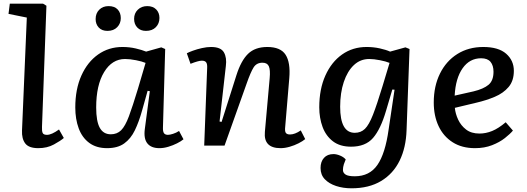

<svg xmlns="http://www.w3.org/2000/svg" viewBox="-20 -787 2849 1038"><path d="M125 -692 26 -712 33 -767H213L231 -756L207 -101Q206 -79 210.5 -68.5Q215 -58 234 -58Q259 -58 299 -87L325 -41Q308 -26 271.5 -6Q235 14 187 14Q136 14 116.5 -11.5Q97 -37 99 -82Z M861 -99Q860 -76 866.5 -67Q873 -58 888 -58Q898 -58 915.5 -63.5Q933 -69 948 -79L972 -34Q959 -23 937 -12Q915 -1 890 6.5Q865 14 842 14Q797 14 776.5 -12Q756 -38 763 -90L790 -294L778 -296L748 -189Q731 -128 709 -82.5Q687 -37 651.5 -11.5Q616 14 559 14Q501 14 462.5 -14.5Q424 -43 405.5 -93Q387 -143 387 -206Q387 -305 420 -378.5Q453 -452 510.5 -492.5Q568 -533 642 -533Q680 -533 714 -525Q748 -517 770 -508L852 -531L873 -522ZM579 -61Q613 -61 635 -83Q657 -105 677 -158.5Q697 -212 726 -308L767 -447Q748 -455 715 -461.5Q682 -468 656 -468Q586 -468 543 -397.5Q500 -327 500 -206Q500 -131 519.5 -96Q539 -61 579 -61ZM705 -685Q705 -715 725 -734.5Q745 -754 776 -754Q807 -754 824.5 -736Q842 -718 842 -690Q842 -660 822.5 -640Q803 -620 769 -620Q740 -620 722.5 -638Q705 -656 705 -685ZM497 -684Q497 -715 516.5 -734.5Q536 -754 567 -754Q599 -754 616 -736Q633 -718 633 -689Q633 -660 613.5 -640Q594 -620 561 -620Q531 -620 514 -638Q497 -656 497 -684Z M1630 -35Q1617 -24 1594.5 -12.5Q1572 -1 1546 6.5Q1520 14 1497 14Q1404 14 1412 -74L1438 -365Q1442 -409 1433.5 -428.5Q1425 -448 1399 -448Q1367 -448 1351 -422.5Q1335 -397 1314 -337L1194 0H1084L1100 -421Q1101 -441 1094.5 -450Q1088 -459 1071 -459Q1053 -459 1010 -442L990 -499Q1001 -505 1023 -513Q1045 -521 1071.5 -527Q1098 -533 1121 -533Q1174 -533 1190.5 -504Q1207 -475 1201 -430L1167 -130L1178 -128L1258 -380Q1283 -459 1321 -496Q1359 -533 1425 -533Q1497 -533 1524 -491Q1551 -449 1544 -365L1522 -103Q1519 -78 1525 -69Q1531 -60 1548 -60Q1574 -60 1606 -82Z M2113 -302 2101 -303 2067 -188Q2038 -89 1997 -41.5Q1956 6 1878 6Q1818 6 1780 -23Q1742 -52 1724 -100.5Q1706 -149 1706 -207Q1706 -305 1739 -378.5Q1772 -452 1829.5 -492.5Q1887 -533 1962 -533Q1999 -533 2033 -525.5Q2067 -518 2089 -508L2172 -531L2194 -522L2178 -84Q2175 11 2140.5 81.5Q2106 152 2040.5 191.5Q1975 231 1880 231Q1835 231 1797 218.5Q1759 206 1736 182Q1713 158 1713 121Q1713 87 1731.5 66.5Q1750 46 1783 46Q1799 46 1818.5 54Q1838 62 1849 75L1839 101Q1834 117 1834 132Q1834 147 1848 156.5Q1862 166 1898 166Q1978 166 2020.5 104.5Q2063 43 2081 -87ZM1898 -69Q1931 -69 1953 -90.5Q1975 -112 1996.5 -167Q2018 -222 2048 -321L2086 -447Q2067 -455 2034 -461.5Q2001 -468 1976 -468Q1928 -468 1893 -435Q1858 -402 1838.5 -343.5Q1819 -285 1819 -210Q1819 -69 1898 -69Z M2593 -533Q2675 -533 2716.5 -496.5Q2758 -460 2758 -404Q2758 -350 2729.5 -316.5Q2701 -283 2654.5 -263.5Q2608 -244 2556 -232L2439 -204Q2442 -172 2457 -140Q2472 -108 2500 -86.5Q2528 -65 2572 -65Q2607 -65 2641 -79Q2675 -93 2714 -126L2753 -81Q2738 -63 2709.5 -40.5Q2681 -18 2640 -2Q2599 14 2548 14Q2477 14 2427 -18Q2377 -50 2351 -105.5Q2325 -161 2325 -233Q2325 -321 2358.5 -389Q2392 -457 2452.5 -495Q2513 -533 2593 -533ZM2648 -399Q2648 -433 2632 -452.5Q2616 -472 2581 -472Q2519 -472 2481 -418Q2443 -364 2438 -270L2540 -293Q2594 -306 2621 -328.5Q2648 -351 2648 -399Z"/></svg>

Font: Literata 7pt Medium
Style: Italic
Weight: 500
Italic angle: -2°
Designer: Latin by Veronika Burian and Jose Scaglione. Greek by Irene Vlachou. Cyrillic by Vera Evstafieva
Foundry: TypeTogether
Version: Version 3.002